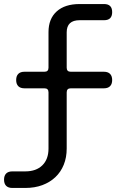

<svg xmlns="http://www.w3.org/2000/svg" viewBox="-20 -750 640 950"><path d="M310 -15Q310 29 295.5 65Q281 101 254 126.5Q227 152 189.5 166Q152 180 105 180H41Q21 180 10.5 169.5Q0 159 0 139Q0 119 10.5 108.5Q21 98 41 98H105Q159 98 189.5 68Q220 38 220 -15V-293Q220 -303 215 -308Q210 -313 200 -313H101Q81 -313 70.5 -323.5Q60 -334 60 -354Q60 -374 70.5 -384.5Q81 -395 101 -395H200Q210 -395 215 -400Q220 -405 220 -415V-591Q220 -657 260.5 -693.5Q301 -730 374 -730H495Q515 -730 525 -720Q535 -710 535 -690Q535 -670 525 -660Q515 -650 495 -650H374Q342 -650 326 -635Q310 -620 310 -590V-415Q310 -405 315 -400Q320 -395 330 -395H494Q514 -395 524.5 -384.5Q535 -374 535 -354Q535 -334 524.5 -323.5Q514 -313 494 -313H330Q320 -313 315 -308Q310 -303 310 -293Z"/></svg>

Font: Maple Mono
Style: Regular
Weight: 400
Monospace: yes
Designer: subframe7536
Version: Version 7.300